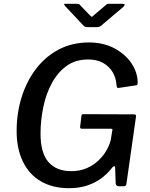

<svg xmlns="http://www.w3.org/2000/svg" viewBox="-20 -974 783 1004"><path d="M341 10Q255 10 193.5 -26Q132 -62 99.5 -129.5Q67 -197 67 -289Q67 -382 93 -465.5Q119 -549 168 -613.5Q217 -678 287 -715Q357 -752 445 -752Q520 -752 577 -722Q634 -692 666.5 -644.5Q699 -597 700 -543Q700 -529 693 -528L599 -514Q594 -513 592 -517Q590 -521 589 -532Q586 -569 568 -598.5Q550 -628 518 -645.5Q486 -663 441 -663Q375 -663 328.5 -629.5Q282 -596 251.5 -540Q221 -484 206.5 -414.5Q192 -345 192 -275Q192 -174 233.5 -126.5Q275 -79 352 -79Q397 -79 432 -94Q467 -109 493 -133Q519 -157 535.5 -185.5Q552 -214 559 -241L567 -290Q572 -301 558 -301H407Q398 -301 399 -311L406 -369Q407 -377 414 -377L679 -376Q687 -376 689.5 -373.5Q692 -371 691 -363L641 -12Q640 0 627 0H602Q588 0 585 -13L582 -100Q581 -105 577 -105Q573 -105 567 -98Q547 -71 515.5 -46Q484 -21 440.5 -5.5Q397 10 341 10ZM535 -949Q540 -954 544.5 -954Q549 -954 555 -954H622Q630 -954 631.5 -950Q633 -946 626 -939L508 -839Q504 -836 499 -834Q494 -832 486 -832H437Q427 -832 421.5 -836Q416 -840 412 -845L320 -943Q316 -949 315 -951.5Q314 -954 320 -954H383Q390 -954 394 -952Q398 -950 401 -945L450 -894Q459 -884 462.5 -887Q466 -890 476 -899Z"/></svg>

Font: Libre Franklin Medium
Style: Italic
Weight: 500
Italic angle: -8°
Designer: Pablo Impallari, Rodrigo Fuenzalida, Nhung Nguyen
Foundry: Impallari Type
Version: Version 3.000